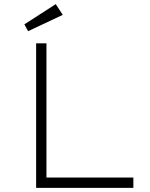

<svg xmlns="http://www.w3.org/2000/svg" viewBox="-20 -910 728 930"><path d="M155 0V-700H205V-50H626V0ZM116 -759 98 -792 250 -890 284 -838Z"/></svg>

Font: Lexend Giga ExtraLight
Style: Regular
Weight: 250
Version: Version 1.007